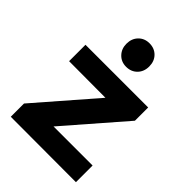

<svg xmlns="http://www.w3.org/2000/svg" viewBox="-223 -885 994 994"><g transform="rotate(45 274.0 -388.0)"><path d="M277 -777Q314 -777 337.5 -753Q361 -729 361 -691Q361 -653 337.5 -629Q314 -605 277 -605Q241 -605 217.5 -629.5Q194 -654 194 -691Q194 -729 217.5 -753Q241 -777 277 -777ZM48 -537H507V-440L230 -121H516V1L38 0V-97L315 -416L48 -417Z"/></g></svg>

Font: Montserrat-Arabic SemiBold
Style: Regular
Weight: 600
Designer: Mohamed Gaber
Foundry: Kief Type Foundry
Version: Version 5.008;PS 005.008;hotconv 1.0.88;makeotf.lib2.5.64775